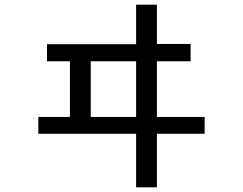

<svg xmlns="http://www.w3.org/2000/svg" viewBox="-20 -711 1040 821"><path d="M562 -211V-449H368V-211ZM855 -139H651V90H562V-139H144V-211H279V-449H181V-522H562V-691H651V-523H795V-449H651V-211H855Z"/></svg>

Font: NanumGothicCoding
Style: Regular
Weight: 400
Monospace: yes
Designer: Kwon Bruce; Nicolas Noh; Sung-woo Choi; Go-un Cha; Soo-hyun Park;
Foundry: NHN Corporation
Version: Version 2.000;PS 1;hotconv 1.0.49;makeotf.lib2.0.14853